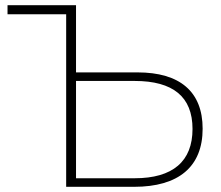

<svg xmlns="http://www.w3.org/2000/svg" viewBox="-20 -720 850 740"><path d="M273 -408H499C647 -408 722 -347 722 -223C722 -98 646 -33 499 -33H273ZM273 -700H9V-665H235V0H497C668 0 761 -77 761 -224C761 -367 673 -441 510 -441H273Z"/></svg>

Font: Montserrat-Alt1 ExtLt
Style: Regular
Weight: 200
Designer: Differentunic
Foundry: Differentunic
Version: Version 7.222